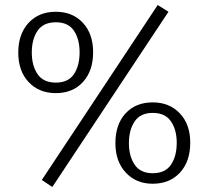

<svg xmlns="http://www.w3.org/2000/svg" viewBox="-20 -723 833 767"><path d="M653 -676 189 24 147 -4 610 -703ZM352 -514Q352 -440 311.5 -395.5Q271 -351 203 -351Q136 -351 94.5 -395Q53 -439 53 -513Q53 -587 94 -631.5Q135 -676 203 -676Q270 -676 311 -632Q352 -588 352 -514ZM107 -513Q107 -461 130 -427Q153 -393 203 -393Q253 -393 275.5 -427Q298 -461 298 -514Q298 -566 275.5 -600Q253 -634 203 -634Q153 -634 130 -600Q107 -566 107 -513ZM740 -153Q740 -78 699 -33.5Q658 11 590 11Q524 11 482.5 -33.5Q441 -78 441 -151Q441 -226 481.5 -270Q522 -314 590 -314Q657 -314 698.5 -270Q740 -226 740 -153ZM495 -151Q495 -99 518 -65Q541 -31 590 -31Q640 -31 663 -65Q686 -99 686 -153Q686 -204 663 -238Q640 -272 590 -272Q541 -272 518 -238Q495 -204 495 -151Z"/></svg>

Font: Fira Sans Light
Style: Regular
Weight: 300
Designer: bBox Type GmbH & Carrois Corporate GbR & Edenspiekermann AG
Foundry: bBox Type GmbH & Carrois Corporate GbR & Edenspiekermann AG
Version: Version 4.301